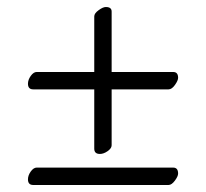

<svg xmlns="http://www.w3.org/2000/svg" viewBox="-20 -567 590 550"><path d="M250 -520Q250 -528.8 262.5 -537.8Q274.9 -546.9 283.2 -546.9Q300.3 -546.9 299.8 -533.2V-360.8H476.1Q490.2 -360.8 490.2 -344.2Q490.2 -336.4 481.2 -323.7Q472.2 -311 462.9 -311H299.8V-150.9Q299.8 -142.1 288.3 -134Q276.9 -126 266.1 -126Q250 -126 250 -141.1V-311H75.2Q60.1 -311 60.1 -327.1Q60.1 -338.4 68.1 -349.6Q76.2 -360.8 85 -360.8H250ZM462.9 -37.1H75.2Q60.1 -37.1 60.1 -53.2Q60.1 -64.5 68.1 -75.7Q76.2 -86.9 85 -86.9H476.1Q490.2 -86.9 490.2 -69.8Q490.2 -62 481 -49.6Q471.7 -37.1 462.9 -37.1Z"/></svg>

Font: Linux Libertine
Style: Regular
Weight: 400
Designer: Philipp H. Poll
Foundry: Philipp H. Poll
Version: Version 5.3.0 ; ttfautohint (v0.9)